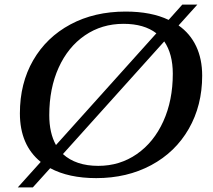

<svg xmlns="http://www.w3.org/2000/svg" viewBox="-20 -760 922 830"><path d="M854 -433Q854 -304 796 -203Q738 -102 633.5 -46Q529 10 396 10Q277 10 197 -33L122 50H57L156 -60Q66 -133 66 -270Q66 -400 123.5 -499.5Q181 -599 284.5 -654.5Q388 -710 523 -710Q634 -710 709 -674L768 -740H833L752 -650Q802 -615 828 -560Q854 -505 854 -433ZM222 -133 656 -616Q603 -657 514 -657Q420 -657 347 -607Q274 -557 233.5 -467.5Q193 -378 193 -262Q193 -185 222 -133ZM727 -441Q727 -527 690 -581L252 -94Q308 -43 405 -43Q498 -43 571.5 -94Q645 -145 686 -235.5Q727 -326 727 -441Z"/></svg>

Font: Fahkwang Medium
Style: Italic
Weight: 500
Italic angle: -10°
Version: Version 1.000; ttfautohint (v1.6)